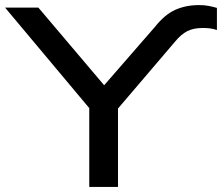

<svg xmlns="http://www.w3.org/2000/svg" viewBox="-23 -735 873 755"><path d="M328 0V-359L348 -286L-3 -705H128L388 -398H385L586 -629Q625 -678 666.5 -696.5Q708 -715 760 -715Q780 -715 796 -712Q812 -709 830 -704V-617Q815 -622 801.5 -623.5Q788 -625 775 -625Q738 -625 713.5 -612.5Q689 -600 666 -572L422 -286L441 -359V0Z"/></svg>

Font: Nunito Sans 7pt Expanded Medium
Style: Regular
Weight: 500
Width: 7
Designer: Vernon Adams
Foundry: Vernon Adams
Version: Version 3.101;gftools[0.9.27]